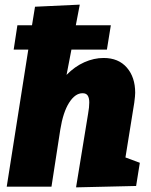

<svg xmlns="http://www.w3.org/2000/svg" viewBox="-20 -805 650 828"><path d="M521 -126 583 -103 567 -3 308 3 360 -315Q365 -343 365 -363Q365 -382 358.5 -392.5Q352 -403 336 -403Q304 -403 278 -362Q252 -321 240 -246L202 0H9L102 -591H39L55 -696H118L131 -776L324 -785L307 -696H458L441 -591H288L267 -482Q302 -518 343.5 -536.5Q385 -555 427 -555Q491 -555 527 -513.5Q563 -472 563 -405Q563 -392 559 -362Z"/></svg>

Font: Bitter Pro Black
Style: Italic
Weight: 900
Italic angle: -9°
Designer: Sol Matas, and Bitter project Authors
Foundry: Sol Matas
Version: Version 1.010